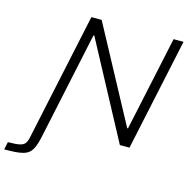

<svg xmlns="http://www.w3.org/2000/svg" viewBox="-209 -812 1132 1137"><g transform="rotate(15 357.5 -243.0)"><path d="M-84 202 -74 155Q-25 155 -1.5 149.5Q22 144 31.5 130Q41 116 46 90L212 -688H275L587 -108H592L716 -688H777L630 0H571L257 -587H252L109 85Q101 118 91.5 139.5Q82 161 68 173.5Q54 186 33 192Q12 198 -16.5 200Q-45 202 -84 202Z"/></g></svg>

Font: Saira SemiExpanded Light
Style: Italic
Weight: 300
Width: 6
Italic angle: -12°
Designer: Hector Gatti with collaboration of the Omnibus-Type team
Foundry: Omnibus-Type
Version: Version 1.101